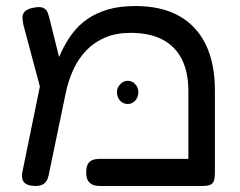

<svg xmlns="http://www.w3.org/2000/svg" viewBox="-20 -607 795 637"><path d="M693 -307V-35Q693 -17 689.5 -7Q686 3 676.5 6.5Q667 10 649 10H311Q298 10 288 6Q278 2 272 -7.5Q266 -17 266 -35Q266 -54 272 -63.5Q278 -73 288 -76.5Q298 -80 312 -80H605V-304Q605 -368 583 -411Q561 -454 518.5 -476Q476 -498 413 -498Q366 -498 330 -483Q294 -468 267.5 -441Q241 -414 224 -377.5Q207 -341 198 -298L144 -38Q142 -25 138 -14Q134 -3 124.5 3.5Q115 10 98 10Q71 10 60.5 -1.5Q50 -13 54 -35L125 -382L157 -362Q167 -399 182.5 -432.5Q198 -466 219 -494.5Q240 -523 269.5 -543.5Q299 -564 338 -575.5Q377 -587 429 -587Q515 -587 573.5 -554.5Q632 -522 662.5 -459.5Q693 -397 693 -307ZM123 -280 58 -523Q55 -537 54.5 -548.5Q54 -560 62 -568.5Q70 -577 89 -581Q112 -586 123 -581Q134 -576 138 -565.5Q142 -555 144 -546L191 -358ZM404 -262Q388 -262 378 -273.5Q368 -285 368 -302Q368 -316 379 -327.5Q390 -339 403 -339Q418 -339 428.5 -328Q439 -317 439 -301Q439 -285 429 -273.5Q419 -262 404 -262Z"/></svg>

Font: Fredoka SemiExpanded
Style: Regular
Weight: 400
Width: 6
Designer: Ben Nathan
Foundry: Milena B. Brandão, Ben Nathan
Version: Version 2.001